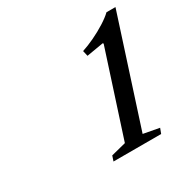

<svg xmlns="http://www.w3.org/2000/svg" viewBox="-122 -1029 720 731"><g transform="rotate(-30 238.0 -664.0)"><path d="M175.5 -411.5 183 -434 248 -450.5 367.5 -819 365 -822 291 -809.5 285.5 -833.5Q310.5 -841.5 340 -855.5Q369.5 -869.5 395.5 -886Q421.5 -902.5 436.5 -917H476L324 -447L393.5 -434L385 -411.5Z"/></g></svg>

Font: Libre Caslon Condensed
Style: Italic
Weight: 400
Italic angle: -22.583°
Designer: Pablo Impallari, Rodrigo Fuenzalida, Katja Schimmel, Ertekin Erdin
Foundry: Pablo Impallari, Rodrigo Fuenzalida
Version: Version 2.000;gftools[0.9.33]